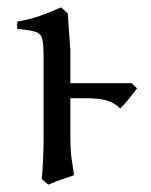

<svg xmlns="http://www.w3.org/2000/svg" viewBox="-20 -489 413 524"><path d="M354 -248Q344 -234 330.5 -217.5Q317 -201 308 -193Q293 -208 272.5 -214.5Q252 -221 211 -221H124L136 -262H339ZM172 -115Q172 -82 175 -59Q178 -36 182 -11Q165 -5 147.5 1Q130 7 112 15L94 0Q96 -20 97.5 -53Q99 -86 99 -107Q99 -108 99 -130.5Q99 -153 99 -187Q99 -221 99 -254Q99 -287 99 -309.5Q99 -332 99 -333Q99 -367 95.5 -382Q92 -397 77.5 -402Q63 -407 27 -410V-430Q62 -436 88.5 -445.5Q115 -455 147 -469L165 -452Q165 -452 166 -436.5Q167 -421 168.5 -401Q170 -381 171 -366Q172 -351 172 -351Q172 -351 172 -327Q172 -303 172 -268Q172 -233 172 -198Q172 -163 172 -139Q172 -115 172 -115Z"/></svg>

Font: ChillKai
Style: Regular
Weight: 400
Designer: ChillType
Foundry: 寒蝉字型
Version: Version 2.000